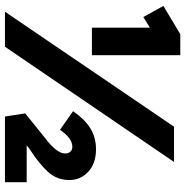

<svg xmlns="http://www.w3.org/2000/svg" viewBox="-6 -760 766 795"><g transform="rotate(90 377.5 -363.0)"><path d="M95 -600 51 -573 5 -656 122 -726H209V-360H152H95ZM505 -700H651L174 0H29ZM450 -84 553 -167Q579 -186 597.5 -208Q616 -230 616 -249Q616 -263 608.5 -271Q601 -279 588 -279Q553 -279 518 -228L441 -282Q472 -328 510 -352.5Q548 -377 599 -377Q657 -377 691.5 -345Q726 -313 726 -267Q726 -215 692 -178Q658 -141 602 -105L582 -90H735V0H463Z"/></g></svg>

Font: Lexend Exa HM Xlight
Style: Bold
Weight: 700
Designer: Bonnie Shaver-Troup, Thomas Jockin, Octavio Pardo
Foundry: Lexend
Version: Version 1.091